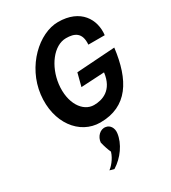

<svg xmlns="http://www.w3.org/2000/svg" viewBox="-245 -837 1149 1291"><g transform="rotate(-30 330.0 -192.0)"><path d="M660 -377 362 -357 336 -257 517 -267C501 -137 415 -110 350 -110C264 -110 197 -209 214 -351C230 -480 314 -594 410 -594C475 -594 526 -573 519 -481H646C660 -597 592 -715 418 -715C269 -715 99 -557 74 -351C49 -144 167 13 328 13C539 13 631 -141 660 -377ZM390 131C395 93 374 61 343 57C302 49 265 88 262 131C270 165 281 197 291 218C276 269 237 309 219 322C231 325 242 328 253 331C324 287 381 208 390 131Z"/></g></svg>

Font: Bluebird
Style: NrwObl
Weight: 400
Designer: Jasper
Foundry: Cannot Into Space Fonts
Version: Version 0.98